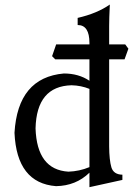

<svg xmlns="http://www.w3.org/2000/svg" viewBox="-20 -793 589 828"><path d="M274.9 -52.7Q322.3 -54.2 365.7 -72.3V-409.7Q329.6 -424.3 288.6 -425.3Q137.7 -421.4 133.3 -239.3Q139.2 -61 274.9 -52.7ZM365.7 14.2V-48.3Q307.6 8.3 221.7 9.8Q52.2 -3.4 42.5 -220.2Q56.6 -458.5 255.4 -476.1Q318.8 -476.1 365.7 -444.8V-607.9Q365.7 -685.1 314.9 -685.1V-715.8Q398.4 -734.9 453.6 -773.4Q450.7 -712.9 450.7 -680.7V-161.6Q451.2 -102.1 460.4 -71.3Q469.7 -40.5 507.8 -39.6V-17.1ZM517.1 -537.1H218.3L204.6 -550.8L222.2 -601.6H520L533.7 -583Z"/></svg>

Font: Almanac
Style: Regular
Weight: 400
Designer: Eden's Almanac
Version: Version 3.501;March 28, 2021;FontCreator 13.0.0.2683 64-bit